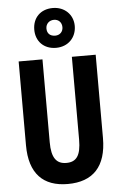

<svg xmlns="http://www.w3.org/2000/svg" viewBox="-65 -1046 691 1100"><g transform="rotate(-5 281.0 -496.0)"><path d="M281 -773C351 -773 398 -823 398 -889C398 -954 349 -1002 281 -1002C210 -1002 165 -955 165 -887C165 -821 210 -773 281 -773ZM282 -843C251 -843 235 -861 235 -888C235 -915 255 -934 282 -934C309 -934 327 -915 327 -888C327 -861 308 -843 282 -843ZM503 -235V-714H366V-238C366 -145 339 -111 282 -111C226 -111 197 -146 197 -237V-714H60V-232C60 -69 138 10 280 10C425 10 503 -71 503 -235Z"/></g></svg>

Font: Noto Sans Hebrew ExtraCondensed
Style: Bold
Weight: 700
Width: 2
Designer: Monotype Design Team
Foundry: Monotype Imaging Inc.
Version: Version 2.004